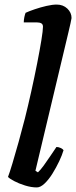

<svg xmlns="http://www.w3.org/2000/svg" viewBox="-20 -820 333 840"><path d="M141 0Q117 0 89.5 -8.5Q62 -17 41.5 -28Q21 -39 15 -46Q22 -64 34.5 -105.5Q47 -147 61.5 -199Q76 -251 89 -302Q103 -358 117 -421Q131 -484 142.5 -542.5Q154 -601 161 -644Q168 -687 168 -703Q168 -714 160.5 -718Q153 -722 141 -722H84Q84 -733 86.5 -745Q89 -757 92 -764Q107 -771 132 -779.5Q157 -788 183 -794Q209 -800 228 -800Q256 -800 274.5 -782.5Q293 -765 293 -741Q293 -738 288.5 -718Q284 -698 279 -677L135 -73L146 -66Q157 -76 171.5 -96Q186 -116 201 -138.5Q216 -161 227 -177Q236 -177 245.5 -172.5Q255 -168 258 -163Q252 -142 239 -114.5Q226 -87 209.5 -60.5Q193 -34 175 -17Q157 0 141 0Z"/></svg>

Font: Texturina
Style: Bold Italic
Weight: 700
Italic angle: -11°
Designer: Guillermo Torres Carreño
Foundry: Omnibus-Type
Version: Version 1.002; ttfautohint (v1.8.3)